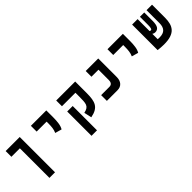

<svg xmlns="http://www.w3.org/2000/svg" viewBox="200 -1739 3116 3116"><g transform="rotate(-45 1758.0 -180.5)"><path d="M412.6 224.6H284.2V-454.1H89.8V-585.9H412.6Z M980 -192.4 866.2 -224.6Q885.3 -266.6 891.4 -312Q897.5 -357.4 897.5 -414.1V-453.6H668.9V-585.9H1022.5V-414.1Q1022.5 -357.4 1014.2 -296.6Q1005.9 -235.8 980 -192.4Z M1685.5 -585.9V-318.4Q1685.5 -246.1 1677 -190.9Q1668.5 -135.7 1644.8 -95.9Q1621.1 -56.2 1576.7 -30.3Q1532.2 -4.4 1460 9.3L1431.2 -121.6Q1479.5 -131.3 1505.9 -149.2Q1532.2 -167 1543.5 -196Q1554.7 -225.1 1557.1 -267.3Q1559.6 -309.6 1559.6 -367.2V-454.1H1250V-585.9ZM1376 224.6H1250V-333.5H1376Z M1827.1 0V-131.8H2015.6Q2088.4 -131.8 2088.4 -217.8V-454.1H1927.2V-585.9H2214.4V-161.1Q2214.4 -85.4 2176 -42.7Q2137.7 0 2070.3 0Z M2737.8 -192.4 2624 -224.6Q2643.1 -266.6 2649.2 -312Q2655.3 -357.4 2655.3 -414.1V-453.6H2426.8V-585.9H2780.3V-414.1Q2780.3 -357.4 2772 -296.6Q2763.7 -235.8 2737.8 -192.4Z M3129.9 9.3Q3102.5 9.3 3062.3 6.6Q3022 3.9 2993.2 0V-0.5H2992.2V-585.9H3118.2V-312Q3128.4 -304.7 3143.1 -304.7Q3157.2 -304.7 3164.3 -326.9Q3171.4 -349.1 3171.4 -399.4V-585.9H3270.5V-395Q3270.5 -306.6 3245.4 -268.8Q3220.2 -231 3171.9 -231Q3155.3 -231 3141.8 -235.6Q3128.4 -240.2 3118.2 -247.6V-124Q3148.9 -122.6 3162.1 -122.6Q3245.1 -122.6 3284.2 -164.3Q3323.2 -206.1 3323.2 -287.6V-585.9H3449.2V-287.6Q3449.2 -219.7 3435.1 -165Q3420.9 -110.4 3386 -71.3Q3351.1 -32.2 3288.8 -11.5Q3226.6 9.3 3129.9 9.3Z"/></g></svg>

Font: Cascadia Code NF
Style: Bold
Weight: 700
Monospace: yes
Designer: Aaron Bell
Foundry: Saja Typeworks
Version: Version 2404.023; ttfautohint (v1.8.4)